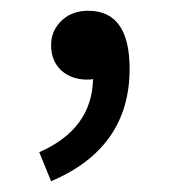

<svg xmlns="http://www.w3.org/2000/svg" viewBox="-20 -147 318 357"><path d="M53 136Q151 93 153 0Q149 1 142 1Q114 1 95 -15Q75 -33 75 -63Q75 -91 96 -110Q115 -127 144 -127Q221 -127 221 -19Q221 128 75 190Z"/></svg>

Font: 思源黑体R
Style: Regular
Weight: 400
Designer: Ryoko NISHIZUKA  (kana & ideographs); Paul D. Hunt (Latin, Greek & Cyrillic); Wenlong ZHANG  (bopomofo); Sandoll Communi
Foundry: Adobe Systems Incorporated
Version: Version 1.00 June 24, 2014, initial release